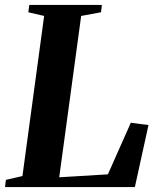

<svg xmlns="http://www.w3.org/2000/svg" viewBox="-32 -763 642 783"><path d="M-11.5 0 -8 -29.5 59.5 -45 148 -698 83.5 -713 87.5 -743H383.5L380 -713L299 -698L209.5 -40L408 -52L501.5 -262.5L573.5 -253L518 0Z"/></svg>

Font: Merriweather 96pt
Style: Bold Italic
Weight: 700
Italic angle: -7.8°
Version: Version 2.101